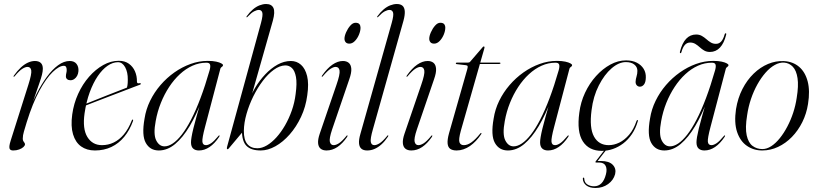

<svg xmlns="http://www.w3.org/2000/svg" viewBox="-20 -742 4074 957"><path d="M48 -359.5Q47.5 -360.5 47.5 -361.8Q47.5 -363 49 -365Q66 -389 83.5 -405.2Q101 -421.5 119 -429.8Q137 -438 154 -438Q173 -438 183.2 -428.5Q193.5 -419 193.5 -399.5Q193.5 -386.5 189.2 -369.5Q185 -352.5 176.2 -327.5Q167.5 -302.5 154.8 -265.5Q142 -228.5 124 -174.5L122 -176Q139.5 -229 163.2 -276Q187 -323 214 -359.5Q241 -396 269.8 -417Q298.5 -438 327.5 -438Q350 -438 361.2 -423.8Q372.5 -409.5 371 -387.5Q370 -374.5 364.5 -364.2Q359 -354 350.2 -348Q341.5 -342 331 -342Q321 -342 314.8 -347.2Q308.5 -352.5 308.5 -361Q308.5 -370 310.5 -377.5Q312.5 -385 312.5 -392.5Q312.5 -402 309.5 -408Q306.5 -414 298 -414Q275 -414 242.8 -383.2Q210.5 -352.5 176.5 -290Q142.5 -227.5 113 -132.5Q105 -105 99.2 -86.2Q93.5 -67.5 93.5 -51Q93.5 -43.5 96.2 -38.8Q99 -34 101.8 -30.5Q104.5 -27 104.5 -22.5Q104.5 -16.5 96.8 -9.2Q89 -2 75.5 3Q62 8 46 8Q34.5 8 30 2.5Q25.5 -3 26.8 -14Q28 -25 33.5 -42L121.5 -320Q138.5 -373.5 135.8 -391Q133 -408.5 117 -408.5Q106.5 -408.5 91.5 -399.2Q76.5 -390 53.5 -362.5Q52 -360.5 50.8 -359.8Q49.5 -359 48 -359.5Z M375 -211.5Q375 -211.5 396 -219.8Q417 -228 449 -241Q481 -254 515.5 -267.5Q550 -281 577.8 -291.8Q605.5 -302.5 617 -307L610.5 -299.5Q613.5 -306 615.2 -316.2Q617 -326.5 617 -344.5Q617.5 -382 603.8 -407Q590 -432 568 -432Q542 -432 516 -414Q490 -396 467.2 -362.5Q444.5 -329 427.2 -282Q410 -235 401.5 -177Q390.5 -100 415.5 -59.2Q440.5 -18.5 488.5 -18.5Q519.5 -18.5 547 -31.8Q574.5 -45 597.2 -72Q620 -99 636.5 -141Q638 -143.5 639 -145Q640 -146.5 641.5 -146Q643 -146 643.5 -144.2Q644 -142.5 643 -139Q626.5 -93 599.2 -60Q572 -27 535.2 -9.5Q498.5 8 453 8Q412.5 8 384.2 -12.2Q356 -32.5 344 -72.8Q332 -113 340 -171.5Q347.5 -226 369.5 -274.2Q391.5 -322.5 424 -359.5Q456.5 -396.5 494.5 -417.8Q532.5 -439 572 -439Q602 -439 622.2 -424.5Q642.5 -410 652.8 -386.5Q663 -363 662.5 -335.5Q662.5 -330 665.5 -327.8Q668.5 -325.5 676 -327.5Q678.5 -328 680 -327.2Q681.5 -326.5 682 -325Q682.5 -323.5 681.2 -322.2Q680 -321 678 -320Q674 -318.5 650.2 -309.5Q626.5 -300.5 592.2 -287.2Q558 -274 520.5 -259.8Q483 -245.5 450.2 -232.8Q417.5 -220 396.8 -212Q376 -204 376 -204Z M1002 -109.5Q987 -53 988.8 -35.8Q990.5 -18.5 1006.5 -18.5Q1017.5 -18.5 1031.8 -27.8Q1046 -37 1068 -63.5Q1069.5 -66 1071 -66.8Q1072.5 -67.5 1073.5 -67Q1075 -66.5 1074.5 -64.8Q1074 -63 1072.5 -60Q1050 -26.5 1024.5 -9.2Q999 8 971.5 8Q953 8 942.5 -1.8Q932 -11.5 932 -32.5Q932 -42.5 934.8 -59.2Q937.5 -76 943.8 -101.8Q950 -127.5 960 -163Q970 -198.5 984 -246.5L987 -244Q959 -170 925.2 -113.2Q891.5 -56.5 853 -24.2Q814.5 8 771.5 8Q728 8 706.8 -29.5Q685.5 -67 700.5 -151Q707.5 -197 728.2 -239.5Q749 -282 780 -318Q811 -354 849.2 -381Q887.5 -408 929.8 -423.2Q972 -438.5 1016 -438.5Q1040.5 -438.5 1057.5 -434.8Q1074.5 -431 1083 -426.2Q1091.5 -421.5 1091.5 -417.5Q1091.5 -413.5 1088.8 -411.2Q1086 -409 1083 -406.5Q1080 -404 1078.5 -400ZM756 -138.5Q743.5 -72.5 758.5 -42.5Q773.5 -12.5 800 -12.5Q819.5 -12.5 841.2 -27Q863 -41.5 886 -71Q909 -100.5 932.5 -145.8Q956 -191 979.2 -252.5Q1002.5 -314 1025 -392.5Q1030 -411 1027 -420.2Q1024 -429.5 1008.5 -429.5Q973 -429.5 939.5 -414.5Q906 -399.5 876.5 -372.2Q847 -345 823 -308.5Q799 -272 781.8 -229Q764.5 -186 756 -138.5Z M1281 -628Q1291.5 -667.5 1287.2 -680Q1283 -692.5 1270.5 -692.5Q1260 -692.5 1246.5 -685.5Q1233 -678.5 1214.5 -659Q1213 -657 1211.8 -656.2Q1210.5 -655.5 1209 -656Q1208 -657 1208.5 -658.2Q1209 -659.5 1210 -661.5Q1224.5 -681.5 1240.8 -695.2Q1257 -709 1274 -715.5Q1291 -722 1306.5 -722Q1333.5 -722 1342.8 -702.5Q1352 -683 1340 -639L1225 -234.5H1220Q1231 -269.5 1252.2 -305.2Q1273.5 -341 1302 -371.2Q1330.5 -401.5 1363.2 -419.8Q1396 -438 1430 -438Q1459 -438 1480.2 -419.2Q1501.5 -400.5 1510.8 -362.8Q1520 -325 1511.5 -267Q1504 -209.5 1480.5 -159.5Q1457 -109.5 1423.8 -71.8Q1390.5 -34 1352.8 -13Q1315 8 1279.5 8Q1231.5 8 1208.8 -14.8Q1186 -37.5 1186 -90.5L1191.5 -87L1121 -3Q1119 -0.5 1117.2 0.8Q1115.5 2 1113 1.5Q1112 1 1111.2 -0.2Q1110.5 -1.5 1110.8 -4.2Q1111 -7 1112 -11ZM1401 -416Q1373.5 -415 1344.8 -394.2Q1316 -373.5 1289.8 -338.8Q1263.5 -304 1242.5 -261.5Q1221.5 -219 1208.8 -174.5Q1196 -130 1195.5 -90Q1195 -45 1212.8 -24Q1230.5 -3 1262.5 -3Q1286 -3 1310.5 -17.5Q1335 -32 1358 -57.5Q1381 -83 1400.8 -117.2Q1420.5 -151.5 1434.5 -191.2Q1448.5 -231 1453.5 -273Q1461 -327 1455.2 -358.2Q1449.5 -389.5 1435 -403Q1420.5 -416.5 1401 -416Z M1635.5 -97Q1620 -51 1624.2 -34.8Q1628.5 -18.5 1643 -18.5Q1654.5 -18.5 1669.2 -27.8Q1684 -37 1706 -63.5Q1707.5 -66 1708.8 -66.8Q1710 -67.5 1711.5 -67Q1712.5 -66.5 1712.2 -64.8Q1712 -63 1710.5 -60Q1687.5 -26.5 1661.8 -9.2Q1636 8 1607.5 8Q1589 8 1578 -1Q1567 -10 1565.5 -28.5Q1564 -47 1573.5 -75L1657 -319Q1675.5 -372 1672.5 -390.2Q1669.5 -408.5 1653 -408.5Q1642.5 -408.5 1627.8 -399.2Q1613 -390 1589.5 -362.5Q1588.5 -360.5 1587 -359.8Q1585.5 -359 1584 -359.5Q1583.5 -360.5 1583.8 -361.8Q1584 -363 1585 -365Q1610.5 -401.5 1637 -419.8Q1663.5 -438 1689 -438Q1707 -438 1718.2 -428.8Q1729.5 -419.5 1731 -399.5Q1732.5 -379.5 1721 -347ZM1721.5 -524.5Q1709 -524.5 1703 -531.5Q1697 -538.5 1697 -549Q1697 -562.5 1705.2 -581.2Q1713.5 -600 1726 -614.2Q1738.5 -628.5 1752 -628.5Q1766 -628.5 1771.5 -621.5Q1777 -614.5 1777 -604Q1777 -588 1769.2 -569.2Q1761.5 -550.5 1748.8 -537.5Q1736 -524.5 1721.5 -524.5Z M1991 -638.5 1838.5 -97Q1825 -50 1828.2 -34.2Q1831.5 -18.5 1846 -18.5Q1857 -18.5 1872 -27.8Q1887 -37 1909 -63.5Q1910.5 -66 1911.8 -67Q1913 -68 1914.5 -67Q1916 -66.5 1915.5 -64.8Q1915 -63 1913.5 -60.5Q1898.5 -38 1881.8 -22.8Q1865 -7.5 1847.2 0.2Q1829.5 8 1810 8Q1791.5 8 1781.2 -0.8Q1771 -9.5 1769.5 -27.8Q1768 -46 1776.5 -75L1932.5 -628Q1943.5 -667.5 1939 -680Q1934.5 -692.5 1922 -692.5Q1911 -692.5 1897.8 -685.5Q1884.5 -678.5 1866 -659Q1864.5 -657 1863.2 -656.2Q1862 -655.5 1860.5 -656Q1859.5 -657 1859.8 -658.2Q1860 -659.5 1861.5 -661.5Q1876 -681.5 1892.2 -695.2Q1908.5 -709 1925.5 -715.5Q1942.5 -722 1958 -722Q1976 -722 1986 -713.5Q1996 -705 1997.5 -686.5Q1999 -668 1991 -638.5Z M2058 -97Q2042.5 -51 2046.8 -34.8Q2051 -18.5 2065.5 -18.5Q2077 -18.5 2091.8 -27.8Q2106.5 -37 2128.5 -63.5Q2130 -66 2131.2 -66.8Q2132.5 -67.5 2134 -67Q2135 -66.5 2134.8 -64.8Q2134.5 -63 2133 -60Q2110 -26.5 2084.2 -9.2Q2058.5 8 2030 8Q2011.5 8 2000.5 -1Q1989.5 -10 1988 -28.5Q1986.5 -47 1996 -75L2079.5 -319Q2098 -372 2095 -390.2Q2092 -408.5 2075.5 -408.5Q2065 -408.5 2050.2 -399.2Q2035.5 -390 2012 -362.5Q2011 -360.5 2009.5 -359.8Q2008 -359 2006.5 -359.5Q2006 -360.5 2006.2 -361.8Q2006.5 -363 2007.5 -365Q2033 -401.5 2059.5 -419.8Q2086 -438 2111.5 -438Q2129.5 -438 2140.8 -428.8Q2152 -419.5 2153.5 -399.5Q2155 -379.5 2143.5 -347ZM2144 -524.5Q2131.5 -524.5 2125.5 -531.5Q2119.5 -538.5 2119.5 -549Q2119.5 -562.5 2127.8 -581.2Q2136 -600 2148.5 -614.2Q2161 -628.5 2174.5 -628.5Q2188.5 -628.5 2194 -621.5Q2199.5 -614.5 2199.5 -604Q2199.5 -588 2191.8 -569.2Q2184 -550.5 2171.2 -537.5Q2158.5 -524.5 2144 -524.5Z M2302.5 -417 2255.5 -422.5Q2253.5 -423 2252.8 -424Q2252 -425 2252 -426Q2252 -428 2253.5 -429Q2255 -430 2257 -430H2311.5Q2315.5 -430 2318 -430.8Q2320.5 -431.5 2323 -434L2385.5 -506.5Q2386.5 -508 2388 -509.2Q2389.5 -510.5 2391.5 -510.5Q2393 -510.5 2394 -509.5Q2395 -508.5 2395 -506.5Q2395 -505 2394.5 -503Q2394 -501 2393 -497L2277 -90.5Q2265 -46.5 2270.2 -32.5Q2275.5 -18.5 2292 -18.5Q2310 -18.5 2329.8 -32.5Q2349.5 -46.5 2373 -75.5Q2375 -78 2376.5 -79Q2378 -80 2379 -79Q2380 -78.5 2379.8 -76.8Q2379.5 -75 2378 -72.5Q2366 -54.5 2352 -39.8Q2338 -25 2322.5 -14.2Q2307 -3.5 2290.2 2.2Q2273.5 8 2256 8Q2235.5 8 2224 -0.2Q2212.5 -8.5 2211 -27.5Q2209.5 -46.5 2218 -77.5L2308.5 -395Q2312 -407 2311 -411.5Q2310 -416 2302.5 -417ZM2357 -423 2360.5 -430H2470.5Q2474.5 -430 2474.5 -427Q2474.5 -425 2472.5 -424Q2470.5 -423 2467 -423Z M2742 -109.5Q2727 -53 2728.8 -35.8Q2730.5 -18.5 2746.5 -18.5Q2757.5 -18.5 2771.8 -27.8Q2786 -37 2808 -63.5Q2809.5 -66 2811 -66.8Q2812.5 -67.5 2813.5 -67Q2815 -66.5 2814.5 -64.8Q2814 -63 2812.5 -60Q2790 -26.5 2764.5 -9.2Q2739 8 2711.5 8Q2693 8 2682.5 -1.8Q2672 -11.5 2672 -32.5Q2672 -42.5 2674.8 -59.2Q2677.5 -76 2683.8 -101.8Q2690 -127.5 2700 -163Q2710 -198.5 2724 -246.5L2727 -244Q2699 -170 2665.2 -113.2Q2631.5 -56.5 2593 -24.2Q2554.5 8 2511.5 8Q2468 8 2446.8 -29.5Q2425.5 -67 2440.5 -151Q2447.5 -197 2468.2 -239.5Q2489 -282 2520 -318Q2551 -354 2589.2 -381Q2627.5 -408 2669.8 -423.2Q2712 -438.5 2756 -438.5Q2780.5 -438.5 2797.5 -434.8Q2814.5 -431 2823 -426.2Q2831.5 -421.5 2831.5 -417.5Q2831.5 -413.5 2828.8 -411.2Q2826 -409 2823 -406.5Q2820 -404 2818.5 -400ZM2496 -138.5Q2483.5 -72.5 2498.5 -42.5Q2513.5 -12.5 2540 -12.5Q2559.5 -12.5 2581.2 -27Q2603 -41.5 2626 -71Q2649 -100.5 2672.5 -145.8Q2696 -191 2719.2 -252.5Q2742.5 -314 2765 -392.5Q2770 -411 2767 -420.2Q2764 -429.5 2748.5 -429.5Q2713 -429.5 2679.5 -414.5Q2646 -399.5 2616.5 -372.2Q2587 -345 2563 -308.5Q2539 -272 2521.8 -229Q2504.5 -186 2496 -138.5Z M3099.5 -432.5Q3064.5 -432.5 3028.5 -401.5Q2992.5 -370.5 2964.8 -316.2Q2937 -262 2928.5 -192.5Q2917 -104 2940.8 -61.2Q2964.5 -18.5 3014 -18.5Q3040.5 -18.5 3066.8 -31.2Q3093 -44 3115.8 -70.5Q3138.5 -97 3152.5 -138.5Q3154 -141.5 3155 -143Q3156 -144.5 3157 -144Q3158.5 -144 3159.2 -142.2Q3160 -140.5 3159 -137.5Q3148.5 -101.5 3129.8 -73.8Q3111 -46 3086.8 -27.5Q3062.5 -9 3035.2 0.5Q3008 10 2980 10Q2915.5 10 2885 -37.5Q2854.5 -85 2867.5 -180Q2874 -232.5 2896 -279.5Q2918 -326.5 2950.8 -362.8Q2983.5 -399 3022 -420Q3060.5 -441 3100.5 -441Q3132 -441 3154.2 -429.5Q3176.5 -418 3188.2 -398.8Q3200 -379.5 3199 -355Q3198.5 -332 3190 -321Q3181.5 -310 3169.5 -310Q3160.5 -310 3154.2 -316.5Q3148 -323 3148 -334Q3148.5 -347.5 3152.8 -361Q3157 -374.5 3157 -389Q3157 -408 3141.8 -420.2Q3126.5 -432.5 3099.5 -432.5ZM2998 -0.5H3006L2956.5 63.5L2955.5 60.5Q2961 60.5 2965 60.5Q2969 60.5 2976 60.5Q3016 60.5 3034.2 79.5Q3052.5 98.5 3046 126Q3038 156 3011 175.5Q2984 195 2948 195Q2918.5 195 2902 181.8Q2885.5 168.5 2885 148.5Q2885 146 2885.8 145Q2886.5 144 2888.5 143.5Q2890 142.5 2890.8 143.5Q2891.5 144.5 2892 147Q2892.5 167.5 2907 177Q2921.5 186.5 2941 186.5Q2985 186.5 3000 127.5Q3007 101.5 2998.8 84.8Q2990.5 68 2965.5 68H2951Q2948 68 2947.8 66Q2947.5 64 2950 61Z M3521.5 -109.5Q3506.5 -53 3508.2 -35.8Q3510 -18.5 3526 -18.5Q3537 -18.5 3551.2 -27.8Q3565.5 -37 3587.5 -63.5Q3589 -66 3590.5 -66.8Q3592 -67.5 3593 -67Q3594.5 -66.5 3594 -64.8Q3593.5 -63 3592 -60Q3569.5 -26.5 3544 -9.2Q3518.5 8 3491 8Q3472.5 8 3462 -1.8Q3451.5 -11.5 3451.5 -32.5Q3451.5 -42.5 3454.2 -59.2Q3457 -76 3463.2 -101.8Q3469.5 -127.5 3479.5 -163Q3489.5 -198.5 3503.5 -246.5L3506.5 -244Q3478.5 -170 3444.8 -113.2Q3411 -56.5 3372.5 -24.2Q3334 8 3291 8Q3247.5 8 3226.2 -29.5Q3205 -67 3220 -151Q3227 -197 3247.8 -239.5Q3268.5 -282 3299.5 -318Q3330.5 -354 3368.8 -381Q3407 -408 3449.2 -423.2Q3491.5 -438.5 3535.5 -438.5Q3560 -438.5 3577 -434.8Q3594 -431 3602.5 -426.2Q3611 -421.5 3611 -417.5Q3611 -413.5 3608.2 -411.2Q3605.5 -409 3602.5 -406.5Q3599.5 -404 3598 -400ZM3275.5 -138.5Q3263 -72.5 3278 -42.5Q3293 -12.5 3319.5 -12.5Q3339 -12.5 3360.8 -27Q3382.5 -41.5 3405.5 -71Q3428.5 -100.5 3452 -145.8Q3475.5 -191 3498.8 -252.5Q3522 -314 3544.5 -392.5Q3549.5 -411 3546.5 -420.2Q3543.5 -429.5 3528 -429.5Q3492.5 -429.5 3459 -414.5Q3425.5 -399.5 3396 -372.2Q3366.5 -345 3342.5 -308.5Q3318.5 -272 3301.2 -229Q3284 -186 3275.5 -138.5ZM3518.5 -483Q3502.5 -483 3490.2 -490Q3478 -497 3467.8 -506.5Q3457.5 -516 3446 -523Q3434.5 -530 3420 -530Q3404 -530 3393.5 -518Q3383 -506 3377 -484Q3375.5 -477 3372 -477Q3367.5 -477 3369 -484Q3380 -527.5 3400.2 -548.8Q3420.5 -570 3450 -570Q3466 -570 3478.2 -563Q3490.5 -556 3500.8 -546.8Q3511 -537.5 3522.5 -530.5Q3534 -523.5 3548.5 -523.5Q3564.5 -523.5 3575 -535.5Q3585.5 -547.5 3591.5 -569.5Q3593 -576 3597 -576Q3601.5 -576 3599.5 -569Q3589 -526.5 3568.5 -504.8Q3548 -483 3518.5 -483Z M3887.5 -437.5Q3932.5 -435 3963 -409Q3993.5 -383 4005.8 -336Q4018 -289 4007.5 -224Q4000 -175.5 3979 -133.2Q3958 -91 3927 -59.2Q3896 -27.5 3858.2 -9.8Q3820.5 8 3779 8Q3736.5 8 3703 -15Q3669.5 -38 3654 -84Q3638.5 -130 3648.5 -198Q3657.5 -253.5 3680.5 -298.2Q3703.5 -343 3736.5 -375Q3769.5 -407 3808.2 -423.2Q3847 -439.5 3887.5 -437.5ZM3780 1Q3802 1 3824 -13.2Q3846 -27.5 3866.5 -52.8Q3887 -78 3904.2 -110.8Q3921.5 -143.5 3933.5 -180Q3945.5 -216.5 3951 -254Q3961 -314.5 3955.2 -352.5Q3949.5 -390.5 3931.8 -409.2Q3914 -428 3888.5 -430Q3865.5 -431.5 3841.8 -418.2Q3818 -405 3796 -380Q3774 -355 3755.2 -321.5Q3736.5 -288 3723.2 -248.8Q3710 -209.5 3704 -168Q3693.5 -104.5 3701.8 -67.5Q3710 -30.5 3731 -14.8Q3752 1 3780 1Z"/></svg>

Font: Fraunces 120pt Light
Style: Italic
Weight: 300
Italic angle: -16°
Version: Version 1.000;[b76b70a41]